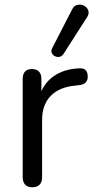

<svg xmlns="http://www.w3.org/2000/svg" viewBox="-20 -785 398 812"><path d="M117 7Q97 7 86.5 -4Q76 -15 76 -35V-452Q76 -472 86 -482.5Q96 -493 115 -493Q134 -493 144.5 -482.5Q155 -472 155 -452V-371H145Q161 -430 206 -462Q251 -494 317 -496Q332 -497 341 -489.5Q350 -482 351 -464Q352 -447 343 -437Q334 -427 315 -425L299 -423Q231 -417 194.5 -379.5Q158 -342 158 -277V-35Q158 -15 147.5 -4Q137 7 117 7ZM248 -556Q241 -546 231 -544.5Q221 -543 212 -547.5Q203 -552 199 -561Q195 -570 201 -582L285 -745Q292 -759 303 -763Q314 -767 325.5 -764.5Q337 -762 345 -754Q353 -746 354.5 -735Q356 -724 348 -712Z"/></svg>

Font: Nunito ExtraLight
Style: Regular
Weight: 400
Version: Version 3.602